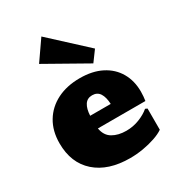

<svg xmlns="http://www.w3.org/2000/svg" viewBox="-201 -970 1006 1099"><g transform="rotate(-30 302.0 -420.5)"><path d="M335.4 8.8Q190.4 8.8 108.2 -64.2Q25.9 -137.2 25.9 -266.6Q25.9 -348.1 61.8 -407.7Q97.7 -467.3 162.1 -499.8Q226.6 -532.2 312 -532.2Q395.5 -532.2 455.1 -501.7Q514.6 -471.2 546.1 -416.7Q577.6 -362.3 577.6 -291Q577.6 -274.4 576.2 -259Q574.7 -243.7 572.8 -231H258.8Q267.1 -181.2 304 -159.4Q340.8 -137.7 394 -137.7Q439 -137.7 479.7 -153.6Q520.5 -169.4 548.8 -193.4L562 -187.5V-47.4Q538.6 -31.2 501.5 -18.6Q464.4 -5.9 421.1 1.5Q377.9 8.8 335.4 8.8ZM324.7 -412.1Q292 -412.1 275.4 -386.7Q258.8 -361.3 256.8 -315.9H392.6Q390.6 -361.3 374.3 -386.7Q357.9 -412.1 324.7 -412.1ZM422.4 -566.4 151.9 -719.2 241.7 -848.6 473.1 -635.3Z"/></g></svg>

Font: Bevan
Style: Regular
Weight: 400
Designer: Vernon Adams
Foundry: Vernon Adams
Version: Version 2.100; ttfautohint (v1.8.3)